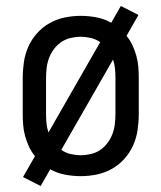

<svg xmlns="http://www.w3.org/2000/svg" viewBox="-20 -581 540 642"><path d="M116 41 57 11 97 -59Q85 -73 77 -90.5Q69 -108 64 -126Q59 -144 57.5 -162.5Q56 -181 56 -200V-320Q56 -347 60 -374Q64 -401 75 -425.5Q86 -450 104.5 -470.5Q123 -491 146.5 -504Q170 -517 196.5 -522.5Q223 -528 250 -528Q276 -528 302.5 -523Q329 -518 352 -505L384 -561L443 -531L403 -461Q415 -447 423 -429.5Q431 -412 436 -394Q441 -376 442.5 -357.5Q444 -339 444 -320V-200Q444 -173 440 -146Q436 -119 425 -94.5Q414 -70 395.5 -49.5Q377 -29 353.5 -16Q330 -3 303.5 2.5Q277 8 250 8Q224 8 197.5 3Q171 -2 148 -15ZM142 -138 315 -440Q301 -450 284 -454Q267 -458 250 -458Q233 -458 216 -454Q199 -450 185 -440.5Q171 -431 160.5 -417Q150 -403 144 -387Q138 -371 136 -354Q134 -337 134 -320V-200Q134 -184 135.5 -168.5Q137 -153 142 -138ZM250 -62Q267 -62 284 -66Q301 -70 315 -79.5Q329 -89 339.5 -103Q350 -117 356 -133Q362 -149 364 -166Q366 -183 366 -200V-320Q366 -336 364.5 -351.5Q363 -367 358 -382L185 -80Q199 -70 216 -66Q233 -62 250 -62Z"/></svg>

Font: Iosevka
Style: Regular
Weight: 400
Monospace: yes
Designer: Belleve Invis
Foundry: Belleve Invis
Version: Version 33.2.3; ttfautohint (v1.8.4)